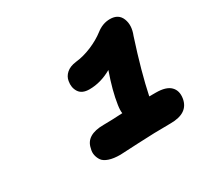

<svg xmlns="http://www.w3.org/2000/svg" viewBox="-107 -987 754 727"><g transform="rotate(-30 269.5 -623.5)"><path d="M227.1 -391.1Q197.8 -391.1 178.5 -397.7Q159.2 -404.3 151.4 -415Q143.6 -425.8 140.6 -439.7Q137.7 -453.6 142.1 -467.8Q151.9 -521 229 -521Q260.7 -521 312 -523.9Q309.6 -536.1 313 -559.1Q321.3 -616.2 348.1 -691.9Q299.8 -664.1 250 -664.1Q217.8 -664.1 204.8 -684.1Q191.9 -704.1 196.8 -731Q199.7 -749.5 214.8 -762.9Q230 -776.4 256.8 -779.8Q290.5 -783.2 326.7 -798.3Q362.8 -813.5 389.2 -834Q417 -856 449.2 -856Q486.3 -856 498.5 -825.4Q510.7 -794.9 495.1 -755.9Q452.1 -624 432.1 -527.8H460.9Q505.4 -527.8 524.4 -508.8Q543.5 -489.7 538.1 -457Q528.3 -398.9 451.2 -398.9Q378.9 -398.9 306.9 -395Q234.9 -391.1 227.1 -391.1Z"/></g></svg>

Font: Shantell Sans Normal
Style: Bold Italic
Weight: 700
Italic angle: -11.31°
Designer: Stephen Nixon, Anya Danilova, Shantell Martin
Foundry: Arrow Type
Version: Version 1.006;[559af2be0]